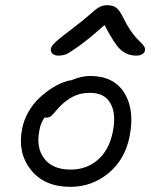

<svg xmlns="http://www.w3.org/2000/svg" viewBox="-20 -707 579 738"><path d="M205.1 -493.2Q189 -493.2 181.2 -501.2Q173.3 -509.3 175.8 -521Q178.2 -531.2 194.6 -546.4Q210.9 -561.5 272 -607.9Q293.9 -624.5 315.7 -643.1Q337.4 -661.6 346.2 -669.2Q355 -676.8 366.5 -681.9Q377.9 -687 392.1 -687Q414.6 -687 427.7 -676.5Q440.9 -666 455.1 -636.2Q467.3 -611.3 481 -591.1Q494.6 -570.8 504.6 -560.5Q514.6 -550.3 523.2 -541.7Q531.7 -533.2 535.2 -526.6Q538.6 -520 537.1 -512.2Q535.6 -503.9 526.1 -498.5Q516.6 -493.2 503.9 -493.2Q468.8 -493.2 443.8 -515.9Q418.9 -538.6 381.8 -610.8Q321.3 -557.1 283 -529.5Q244.6 -502 231.9 -497.6Q219.2 -493.2 205.1 -493.2ZM250 11.2Q151.4 11.2 99.1 -53.7Q46.9 -118.7 64.9 -210.9Q71.3 -245.1 88.6 -275.6Q106 -306.2 127.7 -327.1Q149.4 -348.1 173.6 -364.3Q197.8 -380.4 218.5 -388.7Q239.3 -397 254.9 -398.9Q293 -415 326.2 -415Q417.5 -415 458 -349.9Q498.5 -284.7 478 -182.1Q460.4 -93.8 397 -41.3Q333.5 11.2 250 11.2ZM131.8 -208Q117.7 -139.6 150.1 -97.4Q182.6 -55.2 251 -55.2Q313.5 -55.2 356.4 -93Q399.4 -130.9 413.1 -198.2Q427.7 -268.1 405 -309.1Q382.3 -350.1 327.1 -350.1Q294.9 -350.1 271.5 -340.6Q248 -331.1 224.1 -311Q210 -298.8 197 -283.2Q184.1 -267.6 176.5 -261.2Q168.9 -254.9 157.2 -254.9H150.9Q135.7 -232.4 131.8 -208Z"/></svg>

Font: Shantell Sans Irregular Bouncy
Style: Italic
Weight: 300
Italic angle: -11.31°
Designer: Stephen Nixon, Anya Danilova, Shantell Martin
Foundry: Arrow Type
Version: Version 1.006;[9816181b4]